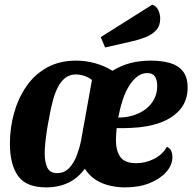

<svg xmlns="http://www.w3.org/2000/svg" viewBox="-20 -793 834 833"><path d="M180 20Q94 20 58.5 -29.5Q23 -79 23 -170Q23 -238 41 -302.5Q59 -367 94.5 -418.5Q130 -470 184 -500Q238 -530 310 -530Q351 -530 391.5 -519Q432 -508 468 -486Q506 -509 546 -519.5Q586 -530 635 -530Q680 -530 716 -520Q752 -510 773 -484.5Q794 -459 794 -413Q794 -358 763 -320Q732 -282 677 -261.5Q622 -241 548 -238Q533 -237 516.5 -237Q500 -237 486 -237Q485 -224 484 -210.5Q483 -197 483 -186Q483 -138 502.5 -111.5Q522 -85 571 -85Q611 -85 648 -103.5Q685 -122 704 -156Q718 -150 723 -138Q728 -126 728 -112Q728 -77 701.5 -47Q675 -17 629 1.5Q583 20 522 20Q490 20 457 12.5Q424 5 396 -12.5Q368 -30 348 -61Q318 -20 276 0Q234 20 180 20ZM228 -42Q260 -42 281 -65Q302 -88 314 -121Q326 -154 332 -185L379 -446Q364 -458 345 -464Q326 -470 309 -470Q285 -470 266.5 -457.5Q248 -445 234 -420Q220 -395 210 -359Q200 -323 192 -275Q187 -251 183 -224.5Q179 -198 176.5 -172.5Q174 -147 174 -126Q174 -91 185 -66.5Q196 -42 228 -42ZM493 -283Q528 -283 558.5 -292.5Q589 -302 612 -319.5Q635 -337 648.5 -362.5Q662 -388 662 -420Q662 -447 652 -461.5Q642 -476 619 -476Q596 -476 576.5 -461.5Q557 -447 540.5 -421Q524 -395 512.5 -360Q501 -325 493 -283ZM436 -587 417 -632 641 -773Q659 -766 667 -748.5Q675 -731 675 -712Q675 -681 657.5 -662Q640 -643 612.5 -632Q585 -621 554 -614Z"/></svg>

Font: Sansita Swashed Light SemiBold
Style: Regular
Weight: 600
Version: Version 1.003